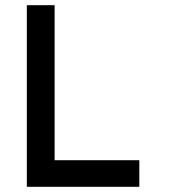

<svg xmlns="http://www.w3.org/2000/svg" viewBox="-20 -720 656 740"><path d="M83.5 0V-700H190.5V-102.5H517V0Z"/></svg>

Font: Overpass Mono Light SemiBold
Style: Regular
Weight: 600
Monospace: yes
Version: Version 4.000